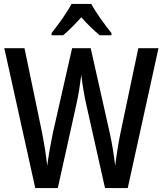

<svg xmlns="http://www.w3.org/2000/svg" viewBox="-20 -960 831 980"><path d="M446 -940H345C324 -898 278 -835 243 -791V-780H302C329 -802 363 -836 395 -872C426 -836 460 -804 489 -780H549V-791C514 -835 469 -896 446 -940ZM789 -714H686L598 -296C586 -241 575 -173 568 -114C561 -172 551 -234 540 -282L443 -714H348L250 -282C240 -234 228 -168 221 -114C216 -162 205 -232 192 -296L105 -714H2L160 0H275L370 -428C381 -475 390 -540 395 -578C401 -524 412 -462 420 -428L516 0H632Z"/></svg>

Font: Noto Sans Tamil Condensed Medium
Style: Regular
Weight: 500
Width: 3
Designer: Jelle Bosma - Monotype Design Team
Foundry: Monotype Imaging Inc.
Version: Version 2.004